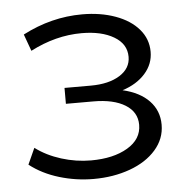

<svg xmlns="http://www.w3.org/2000/svg" viewBox="-44 -576 622 626"><g transform="rotate(-5 267.0 -263.0)"><path d="M474 -151Q474 -105 442.5 -69Q411 -33 357 -13.5Q303 6 238 6Q181 6 126 -10.5Q71 -27 30 -59L54 -112Q90 -85 138 -70Q186 -55 235 -55Q308 -55 354.5 -82.5Q401 -110 401 -157Q401 -199 363 -222.5Q325 -246 259 -246H169V-298H255Q314 -298 350 -320.5Q386 -343 386 -381Q386 -423 345.5 -447Q305 -471 240 -471Q155 -471 72 -428L52 -483Q146 -532 247 -532Q307 -532 355.5 -514.5Q404 -497 431.5 -465Q459 -433 459 -391Q459 -351 431.5 -320Q404 -289 357 -274Q413 -261 443.5 -229Q474 -197 474 -151Z"/></g></svg>

Font: Montserrat-Regular
Style: Regular
Weight: 400
Version: Version 7.200